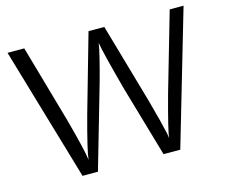

<svg xmlns="http://www.w3.org/2000/svg" viewBox="-98 -829 1140 964"><g transform="rotate(-15 472.0 -347.0)"><path d="M14 -694H101L217 -287Q263 -117 268 -70Q272 -114 320 -290L435 -694H517L635 -283L664 -175L683 -96L687 -70Q689 -103 740 -289L857 -694H929L726 0H639L532 -369Q477 -572 469 -624Q467 -604 452.5 -545.5Q438 -487 424.5 -438.5Q411 -390 410 -388L298 0H218Z"/></g></svg>

Font: CMU Sans Serif
Style: Medium
Weight: 500
Version: Version 0.7.0